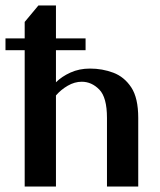

<svg xmlns="http://www.w3.org/2000/svg" viewBox="-25 -680 584 700"><path d="M65 0V-497H-5V-540H65V-600L115 -660H179V-540H287V-497H179V-380Q200 -401 232 -415.5Q264 -430 303 -430Q348 -430 388 -415Q428 -400 453.5 -361.5Q479 -323 479 -250V0H365V-250Q365 -325 337 -353.5Q309 -382 273 -382Q247 -382 222 -367.5Q197 -353 179 -332V0Z"/></svg>

Font: El Messiri SemiBold
Style: Regular
Weight: 600
Designer: Mohamed Gaber
Foundry: Kief Type Foundry
Version: Version 2.020; ttfautohint (v1.8.3)